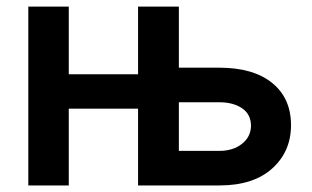

<svg xmlns="http://www.w3.org/2000/svg" viewBox="-20 -566 951 586"><path d="M66.4 0V-545.9H189.9V-339.4H401.4V-545.9H525.9V-359.4H649.4Q753.4 -359.4 810.8 -312.7Q868.2 -266.1 868.2 -184.1Q868.2 -103.5 810.8 -51.8Q753.4 0 649.4 0H401.4V-234.4H189.9V0ZM525.9 -253.9V-105.5H649.4Q691.4 -105.5 718.5 -127Q745.6 -148.4 746.1 -182.1Q745.6 -217.8 718.5 -235.8Q691.4 -253.9 649.4 -253.9Z"/></svg>

Font: Inter Semi Bold
Style: Regular
Weight: 600
Designer: Rasmus Andersson
Foundry: rsms
Version: Version 4.000;git-e0f93cc